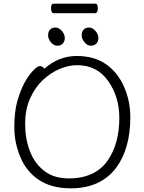

<svg xmlns="http://www.w3.org/2000/svg" viewBox="-20 -1013 785 1046"><path d="M516 -806.5Q516 -787 505 -775.5Q494 -764 475 -764Q456 -764 440.5 -782.5Q425 -801 425 -820.5Q425 -840 435.5 -851.5Q446 -863 465 -863Q484 -863 500 -844.5Q516 -826 516 -806.5ZM242 -820.5Q242 -840 252.5 -851.5Q263 -863 282 -863Q301 -863 317 -844.5Q333 -826 333 -806.5Q333 -787 322 -775.5Q311 -764 292 -764Q273 -764 257.5 -782.5Q242 -801 242 -820.5ZM500 -993Q513 -993 513 -967Q513 -956 509 -948.5Q505 -941 499 -941H271Q266 -941 262 -948.5Q258 -956 258 -968Q258 -993 272 -993ZM222 -639Q301 -708 397 -708Q493 -708 557 -663.5Q621 -619 655.5 -541Q690 -463 690 -375Q690 -202 612 -98Q527 13 366 13Q261 13 192.5 -32.5Q124 -78 91 -157Q58 -236 58 -319.5Q58 -403 74 -461Q106 -573 162 -630Q184 -653 197.5 -653Q211 -653 222 -639ZM354 -41Q501 -41 569 -142Q630 -232 630 -371Q630 -485 569.5 -571.5Q509 -658 399 -658Q355 -658 305.5 -637.5Q256 -617 213.5 -577Q171 -537 144 -477Q117 -417 117 -337.5Q117 -258 142.5 -190.5Q168 -123 221 -82Q274 -41 354 -41Z"/></svg>

Font: LXGW WenKai Light
Style: Regular
Weight: 300
Designer: LXGW / Fontworks Inc.
Foundry: LXGW / Fontworks Inc.
Version: Version 1.501; October 10, 2024